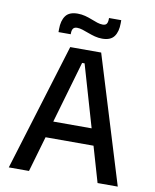

<svg xmlns="http://www.w3.org/2000/svg" viewBox="-89 -882 769 950"><g transform="rotate(10 295.0 -407.0)"><path d="M21 0 217 -639H372.5L568.5 0H467L301 -572H288.5L122.5 0ZM149 -178.5V-261.5H439.5V-178.5ZM365 -707.5Q346 -707.5 328 -712.2Q310 -717 293.5 -723.2Q277 -729.5 262.2 -734.2Q247.5 -739 234.5 -739Q220.5 -739 214.5 -730.8Q208.5 -722.5 208.5 -706.5V-702H147V-717Q147 -759.5 164.8 -784Q182.5 -808.5 225 -808.5Q244.5 -808.5 262.8 -803.8Q281 -799 297.2 -792.5Q313.5 -786 328.2 -781.2Q343 -776.5 355.5 -776.5Q370 -776.5 375.5 -784.8Q381 -793 381 -809.5V-814H442.5V-798.5Q442.5 -756 424.8 -731.8Q407 -707.5 365 -707.5Z"/></g></svg>

Font: Anek Tamil Medium Medium
Style: Regular
Weight: 500
Version: Version 1.003